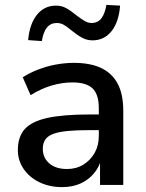

<svg xmlns="http://www.w3.org/2000/svg" viewBox="-20 -756 595 785"><path d="M234 9Q182 9 141 -11Q100 -31 76.5 -65.5Q53 -100 53 -142Q53 -197 81.5 -228.5Q110 -260 174.5 -274Q239 -288 346 -288H399V-224H348Q294 -224 257 -220.5Q220 -217 197.5 -208.5Q175 -200 165 -185Q155 -170 155 -148Q155 -111 181.5 -88Q208 -65 254 -65Q292 -65 321 -83Q350 -101 367 -131Q384 -161 384 -200V-314Q384 -370 358.5 -394.5Q333 -419 276 -419Q234 -419 191.5 -406.5Q149 -394 105 -367L73 -440Q101 -458 135.5 -471.5Q170 -485 208 -492Q246 -499 282 -499Q349 -499 393.5 -478Q438 -457 461 -414Q484 -371 484 -303V0H389V-108H395Q386 -73 363.5 -46.5Q341 -20 308.5 -5.5Q276 9 234 9ZM151 -588 95 -592Q101 -658 131 -695.5Q161 -733 209 -733Q232 -733 251 -722.5Q270 -712 293 -693Q314 -677 327.5 -669.5Q341 -662 354 -662Q380 -662 394.5 -681Q409 -700 415 -736L471 -733Q466 -666 436 -628.5Q406 -591 358 -591Q336 -591 317 -601Q298 -611 273 -631Q253 -648 240 -655Q227 -662 212 -662Q187 -662 172 -643.5Q157 -625 151 -588Z"/></svg>

Font: Nunito Sans 11pt SemiBold
Style: Regular
Weight: 600
Version: Version 3.101;gftools[0.9.27]